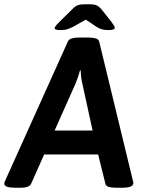

<svg xmlns="http://www.w3.org/2000/svg" viewBox="-41 -878 674 900"><path d="M242 -737Q227 -737 221 -739.5Q215 -742 215 -746Q215 -753 237 -775L298 -835Q311 -849 323.5 -853.5Q336 -858 358 -858H378Q400 -858 411.5 -853Q423 -848 434 -835L481 -776Q497 -755 497 -748Q497 -737 468 -737Q448 -737 435.5 -741Q423 -745 412 -752L361 -786L303 -753Q289 -746 276 -741.5Q263 -737 242 -737ZM31 2Q-21 2 -21 -17Q-21 -24 -15 -35L277 -683Q282 -694 296 -698Q310 -702 330 -702H374Q394 -702 407.5 -698Q421 -694 424 -683L581 -35Q584 -27 584 -20Q584 2 533 2H501Q482 2 468.5 -2Q455 -6 453 -17L419 -154H166L105 -17Q100 -7 88 -2.5Q76 2 59 2ZM215 -266H393L345 -486Q341 -501 339.5 -517Q338 -533 337 -548H334Q330 -533 324.5 -516.5Q319 -500 313 -486Z"/></svg>

Font: Asap SemiBold
Style: Italic
Weight: 600
Italic angle: -6°
Designer: Pablo Cosgaya
Foundry: Omnibus-Type
Version: Version 3.001; ttfautohint (v1.8.3)